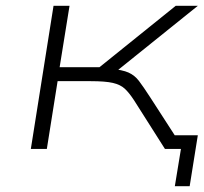

<svg xmlns="http://www.w3.org/2000/svg" viewBox="-20 -512 700 660"><path d="M581 128 602 0H559L566 -47H660L632 128ZM86 0 164 -492H219L185 -281H322L584 -492H660L369 -258L358 -276Q401 -272 422 -262.5Q443 -253 457.5 -234Q472 -215 496 -178L611 0H547L441 -167Q424 -193 409 -207Q394 -221 368 -227Q342 -233 292 -233H178L141 0Z"/></svg>

Font: Nunito Sans 7pt Expanded ExtraLight
Style: Italic
Weight: 250
Width: 7
Italic angle: -9°
Designer: Vernon Adams
Foundry: Vernon Adams
Version: Version 3.101;gftools[0.9.27]